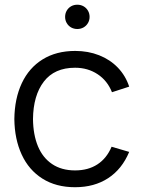

<svg xmlns="http://www.w3.org/2000/svg" viewBox="-20 -768 594 803"><path d="M294 15Q214.3 15 157.4 -21Q100.5 -57 70.8 -121.4Q41 -185.8 40 -270Q41 -355.7 71.1 -419.9Q101.2 -484.2 158.2 -519.6Q215.3 -555 294.7 -555Q348.7 -555 394.6 -536.9Q440.5 -518.8 472.9 -485.1Q505.3 -451.3 520.3 -405.7L448.3 -382.3Q429.3 -430.5 388.3 -457.6Q347.3 -484.7 294 -484.7Q207.7 -484.7 163.3 -426.7Q119 -368.7 118 -270Q118.7 -204.5 138.7 -156.3Q158.7 -108.2 198 -81.8Q237.3 -55.3 294 -55.3Q348.7 -55.3 387.4 -80.5Q426.2 -105.7 446.7 -154.3L520.3 -132.7Q490.3 -60.7 432.3 -22.8Q374.3 15 294 15ZM303.5 -646.7Q289 -646.7 277.3 -653.3Q265.7 -660 259 -671.7Q252.3 -683.3 252.3 -697.3Q252.3 -711.7 259 -723.3Q265.7 -735 277.3 -741.7Q289 -748.3 303.5 -748.3Q317.7 -748.3 329.4 -741.7Q341.2 -735 347.9 -723.3Q354.7 -711.7 354.7 -697.3Q354.7 -683.3 347.9 -671.7Q341.2 -660 329.4 -653.3Q317.7 -646.7 303.5 -646.7Z"/></svg>

Font: Hauora
Style: Regular
Weight: 400
Designer: Wayne Shih
Foundry: WCYS
Version: Version 1.001